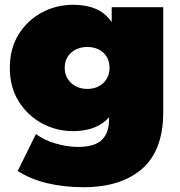

<svg xmlns="http://www.w3.org/2000/svg" viewBox="-20 -577 751 801"><path d="M328 204Q247 204 176 187Q105 170 54 136L130 -18Q162 7 211.5 21.5Q261 36 305 36Q375 36 405 6.5Q435 -23 435 -78V-88Q420 -71 401 -59Q355 -30 284 -30Q215 -30 155 -62.5Q95 -95 58 -154Q21 -213 21 -294Q21 -375 58 -434Q95 -493 155 -525Q215 -557 284 -557Q355 -557 401 -529Q427 -512 446 -485V-547H661V-109Q661 50 573 127Q485 204 328 204ZM344 -206Q371 -206 392 -217Q413 -228 425 -248Q437 -268 437 -294Q437 -321 425 -340.5Q413 -360 392 -370.5Q371 -381 344 -381Q318 -381 296.5 -370.5Q275 -360 262.5 -340.5Q250 -321 250 -294Q250 -268 262.5 -248Q275 -228 296.5 -217Q318 -206 344 -206Z"/></svg>

Font: Montserrat Thin Black
Style: Regular
Weight: 900
Version: Version 9.000